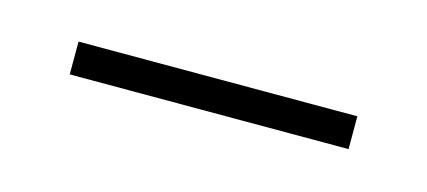

<svg xmlns="http://www.w3.org/2000/svg" viewBox="-23 -345 327 147"><g transform="rotate(15 140.5 -272.0)"><path d="M30 -259H251V-285H30Z"/></g></svg>

Font: Noto Sans Thai Cond Thin
Style: Regular
Weight: 100
Width: 3
Designer: Monotype Design Team
Foundry: Monotype Imaging Inc.
Version: Version 2.002